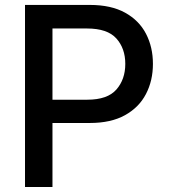

<svg xmlns="http://www.w3.org/2000/svg" viewBox="-20 -747 679 767"><path d="M79.9 0V-727.3H339.1Q423.7 -727.3 479.6 -696.4Q535.5 -665.5 563.2 -612.2Q590.9 -558.9 590.9 -491.8Q590.9 -424.7 563 -371.3Q535.2 -317.8 479.2 -286.8Q423.3 -255.7 338.8 -255.7H189.6V0ZM189.6 -348.7H328.8Q409.4 -348.7 445 -389.4Q480.5 -430 480.5 -491.8Q480.5 -553.6 444.8 -593.4Q409.1 -633.2 327.4 -633.2H189.6Z"/></svg>

Font: Inter Zeller Medium
Style: Regular
Weight: 500
Designer: Rasmus Andersson; Joe Bland
Foundry: zeller
Version: Version 3.015;git-dec3a8cb1